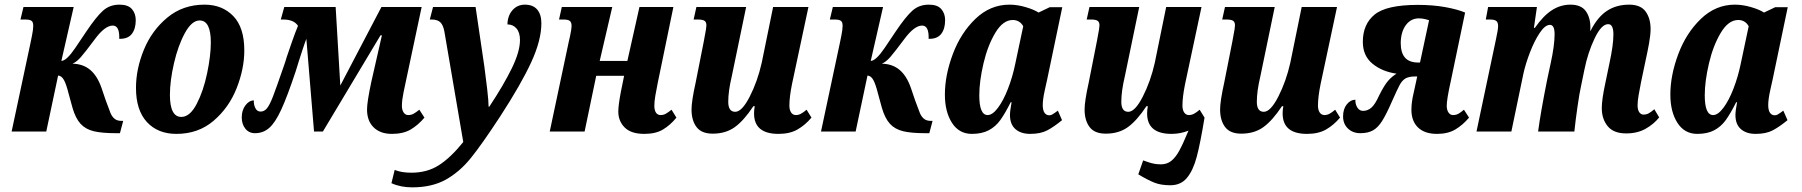

<svg xmlns="http://www.w3.org/2000/svg" viewBox="-20 -566 7751 826"><path d="M292 -102 275 -164Q265 -204 255 -222Q245 -240 230 -241L179 0H30L112 -385Q113 -391 118 -415Q123 -439 123 -455Q123 -471 115.5 -476.5Q108 -482 89 -482H68L81 -536H297L244 -304Q266 -304 304 -360Q315 -377 351 -430Q394 -494 423 -520Q452 -546 494 -546Q531 -546 547.5 -527Q564 -508 564 -479Q564 -442 547 -420Q530 -398 493 -399Q495 -456 465 -456Q431 -456 387 -396Q346 -341 328 -320.5Q310 -300 292 -292Q338 -291 368.5 -265Q399 -239 417 -187L435 -134Q449 -95 455.5 -79.5Q462 -64 473 -55Q484 -46 502 -46H510L496 7H478Q418 7 383 -1.5Q348 -10 326.5 -33.5Q305 -57 292 -102Z M565 -188Q565 -269 599 -352Q633 -435 700 -490.5Q767 -546 860 -546Q936 -546 983.5 -497Q1031 -448 1031 -349Q1031 -270 998 -186.5Q965 -103 899 -46.5Q833 10 739 10Q659 10 612 -41Q565 -92 565 -188ZM887 -383Q887 -478 839 -478Q805 -478 775.5 -424Q746 -370 728.5 -294Q711 -218 711 -158Q711 -63 760 -63Q797 -63 826 -118.5Q855 -174 871 -250.5Q887 -327 887 -383Z M1559 -95Q1559 -127 1577 -212L1623 -414H1617L1369 0H1331L1298 -399Q1292 -384 1282 -353.5Q1272 -323 1265 -301L1252 -259Q1216 -151 1190 -94.5Q1164 -38 1138 -15.5Q1112 7 1077 7Q1051 7 1035.5 -12.5Q1020 -32 1020 -61Q1020 -92 1036 -113Q1052 -134 1072 -134Q1071 -116 1078.5 -101Q1086 -86 1101 -86Q1117 -86 1128.5 -100Q1140 -114 1154 -150Q1168 -186 1199 -276Q1209 -304 1214 -322Q1221 -343 1236 -386Q1251 -429 1262 -455Q1244 -482 1199 -482H1188L1203 -536H1424L1444 -198L1621 -536H1794L1725 -211Q1723 -203 1716 -168.5Q1709 -134 1709 -111Q1709 -93 1716.5 -82Q1724 -71 1736 -71Q1749 -71 1759 -76.5Q1769 -82 1784 -94L1806 -60Q1779 -28 1747 -9Q1715 10 1666 10Q1616 10 1587.5 -18Q1559 -46 1559 -95Z M1664 222 1678 165Q1707 177 1750 177Q1818 177 1868.5 144.5Q1919 112 1973 45L1892 -429Q1887 -458 1874.5 -470Q1862 -482 1837 -482H1829L1843 -536H2026L2064 -278Q2070 -235 2076 -182Q2082 -129 2082 -107H2085Q2146 -199 2181.5 -271.5Q2217 -344 2217 -394Q2217 -426 2202 -443.5Q2187 -461 2163 -461Q2164 -499 2185 -522.5Q2206 -546 2238 -546Q2273 -546 2291 -525Q2309 -504 2309 -466Q2309 -393 2265.5 -298.5Q2222 -204 2133 -67Q2054 54 2005.5 114Q1957 174 1897.5 207Q1838 240 1753 240Q1703 240 1664 222Z M2640 -86Q2640 -113 2651 -171L2665 -240H2545L2495 0H2345L2427 -387L2432 -409Q2439 -441 2439 -454Q2439 -470 2431.5 -476Q2424 -482 2404 -482H2385L2397 -536H2614L2560 -304H2679L2731 -536H2877L2810 -211Q2804 -182 2799.5 -155.5Q2795 -129 2795 -111Q2795 -92 2802 -81.5Q2809 -71 2822 -71Q2834 -71 2844 -76.5Q2854 -82 2869 -94L2890 -60Q2864 -28 2832.5 -9Q2801 10 2752 10Q2695 10 2667.5 -17.5Q2640 -45 2640 -86Z M3224 -78Q3224 -93 3227 -109H3221Q3180 -47 3141 -19Q3102 9 3046 9Q2998 9 2976.5 -19.5Q2955 -48 2955 -95Q2955 -131 2973 -212L3008 -389Q3009 -393 3012 -411Q3019 -446 3019 -457Q3019 -471 3011 -476.5Q3003 -482 2983 -482H2964L2976 -536H3190L3128 -237Q3113 -174 3113 -128Q3113 -85 3143 -85Q3172 -85 3205.5 -150.5Q3239 -216 3257 -296L3306 -536H3458L3387 -203Q3376 -148 3376 -112Q3376 -93 3383.5 -82Q3391 -71 3404 -71Q3415 -71 3425.5 -76.5Q3436 -82 3450 -94L3471 -60Q3444 -28 3411 -9Q3378 10 3329 10Q3224 10 3224 -78Z M3774 -102 3757 -164Q3747 -204 3737 -222Q3727 -240 3712 -241L3661 0H3512L3594 -385Q3595 -391 3600 -415Q3605 -439 3605 -455Q3605 -471 3597.5 -476.5Q3590 -482 3571 -482H3550L3563 -536H3779L3726 -304Q3748 -304 3786 -360Q3797 -377 3833 -430Q3876 -494 3905 -520Q3934 -546 3976 -546Q4013 -546 4029.5 -527Q4046 -508 4046 -479Q4046 -442 4029 -420Q4012 -398 3975 -399Q3977 -456 3947 -456Q3913 -456 3869 -396Q3828 -341 3810 -320.5Q3792 -300 3774 -292Q3820 -291 3850.5 -265Q3881 -239 3899 -187L3917 -134Q3931 -95 3937.5 -79.5Q3944 -64 3955 -55Q3966 -46 3984 -46H3992L3978 7H3960Q3900 7 3865 -1.5Q3830 -10 3808.5 -33.5Q3787 -57 3774 -102Z M4045 -159Q4045 -242 4079 -333Q4113 -424 4176.5 -485Q4240 -546 4323 -546Q4356 -546 4392 -535.5Q4428 -525 4448 -512L4496 -535H4550L4485 -224Q4484 -219 4475 -179Q4466 -139 4466 -114Q4466 -92 4473.5 -81Q4481 -70 4494 -70Q4501 -70 4507 -73.5Q4513 -77 4520 -82Q4527 -87 4531 -90L4549 -49Q4515 -21 4486 -5.5Q4457 10 4412 10Q4372 10 4348.5 -10.5Q4325 -31 4325 -71Q4325 -89 4332 -126H4328Q4304 -78 4283.5 -49.5Q4263 -21 4233.5 -5.5Q4204 10 4161 10Q4106 10 4075.5 -37.5Q4045 -85 4045 -159ZM4347 -288 4382 -453Q4375 -466 4363.5 -473Q4352 -480 4337 -480Q4295 -480 4262 -425Q4229 -370 4211 -293Q4193 -216 4193 -156Q4193 -71 4229 -71Q4250 -71 4273.5 -102.5Q4297 -134 4316.5 -184.5Q4336 -235 4347 -288Z M5162 -60Q5144 50 5128.5 108.5Q5113 167 5086.5 199Q5060 231 5015 231Q4974 231 4945.5 219.5Q4917 208 4877 184L4898 124Q4904 126 4918 131Q4932 136 4945.5 138.5Q4959 141 4974 141Q5000 141 5018.5 126.5Q5037 112 5053 83Q5069 54 5093 -4Q5058 10 5020 10Q4915 10 4915 -78Q4915 -93 4918 -109H4912Q4871 -47 4832 -19Q4793 9 4737 9Q4689 9 4667.5 -19.5Q4646 -48 4646 -95Q4646 -131 4664 -212L4699 -389Q4700 -393 4703 -411Q4710 -446 4710 -457Q4710 -471 4702 -476.5Q4694 -482 4674 -482H4655L4667 -536H4881L4819 -237Q4804 -174 4804 -128Q4804 -85 4834 -85Q4863 -85 4896.5 -150.5Q4930 -216 4948 -296L4997 -536H5149L5078 -203Q5067 -148 5067 -112Q5067 -93 5074.5 -82Q5082 -71 5095 -71Q5106 -71 5116.5 -76.5Q5127 -82 5141 -94Z M5498 -78Q5498 -93 5501 -109H5495Q5454 -47 5415 -19Q5376 9 5320 9Q5272 9 5250.5 -19.5Q5229 -48 5229 -95Q5229 -131 5247 -212L5282 -389Q5283 -393 5286 -411Q5293 -446 5293 -457Q5293 -471 5285 -476.5Q5277 -482 5257 -482H5238L5250 -536H5464L5402 -237Q5387 -174 5387 -128Q5387 -85 5417 -85Q5446 -85 5479.5 -150.5Q5513 -216 5531 -296L5580 -536H5732L5661 -203Q5650 -148 5650 -112Q5650 -93 5657.5 -82Q5665 -71 5678 -71Q5689 -71 5699.5 -76.5Q5710 -82 5724 -94L5745 -60Q5718 -28 5685 -9Q5652 10 5603 10Q5498 10 5498 -78Z M6052 -94Q6052 -127 6062 -168L6077 -237H6067Q6041 -237 6026.5 -228.5Q6012 -220 6001.5 -200.5Q5991 -181 5968 -129Q5944 -74 5926 -45.5Q5908 -17 5886.5 -5Q5865 7 5832 7Q5800 7 5779 -13Q5758 -33 5758 -65Q5758 -97 5774 -117Q5790 -137 5811 -137Q5810 -119 5819 -104Q5828 -89 5844 -89Q5864 -89 5880 -103Q5896 -117 5913 -155Q5935 -199 5951.5 -218Q5968 -237 5988 -249Q5926 -258 5884.5 -292Q5843 -326 5843 -386Q5843 -462 5894 -503.5Q5945 -545 6080 -545Q6144 -545 6197 -535.5Q6250 -526 6283 -512L6221 -215Q6204 -139 6204 -111Q6204 -93 6211.5 -82Q6219 -71 6231 -71Q6244 -71 6254 -76.5Q6264 -82 6278 -94L6300 -60Q6273 -28 6241 -9Q6209 10 6162 10Q6109 10 6080.5 -17.5Q6052 -45 6052 -94ZM6089 -297 6128 -479Q6125 -480 6112 -483.5Q6099 -487 6084 -487Q6050 -487 6028.5 -458.5Q6007 -430 6006 -382Q6006 -339 6024.5 -318Q6043 -297 6081 -297Z M6871 -101Q6871 -139 6887 -212L6904 -294Q6921 -372 6921 -418Q6921 -462 6899 -462Q6870 -463 6840.5 -401.5Q6811 -340 6796 -265L6782 -197Q6775 -166 6766.5 -107Q6758 -48 6753 0H6597Q6608 -83 6636 -223L6651 -293Q6668 -370 6668 -419Q6668 -459 6648 -459Q6627 -459 6604 -424.5Q6581 -390 6562 -340.5Q6543 -291 6534 -250L6482 0H6332L6416 -398Q6425 -439 6425 -454Q6425 -470 6417 -476Q6409 -482 6391 -482H6372L6382 -536H6592L6579 -446H6583Q6620 -499 6657 -522.5Q6694 -546 6736 -546Q6782 -546 6802 -518.5Q6822 -491 6822 -448Q6822 -439 6821 -434H6823Q6853 -493 6893.5 -519.5Q6934 -546 6989 -546Q7038 -546 7059.5 -516.5Q7081 -487 7081 -441Q7081 -417 7074.5 -380.5Q7068 -344 7061 -313L7040 -213Q7034 -184 7029.5 -157Q7025 -130 7025 -113Q7025 -94 7032 -83.5Q7039 -73 7051 -73Q7063 -73 7073 -78.5Q7083 -84 7097 -96L7118 -61Q7095 -32 7059.5 -12Q7024 8 6976 8Q6922 8 6896.5 -23Q6871 -54 6871 -101Z M7166 -159Q7166 -242 7200 -333Q7234 -424 7297.5 -485Q7361 -546 7444 -546Q7477 -546 7513 -535.5Q7549 -525 7569 -512L7617 -535H7671L7606 -224Q7605 -219 7596 -179Q7587 -139 7587 -114Q7587 -92 7594.5 -81Q7602 -70 7615 -70Q7622 -70 7628 -73.5Q7634 -77 7641 -82Q7648 -87 7652 -90L7670 -49Q7636 -21 7607 -5.5Q7578 10 7533 10Q7493 10 7469.5 -10.5Q7446 -31 7446 -71Q7446 -89 7453 -126H7449Q7425 -78 7404.5 -49.5Q7384 -21 7354.5 -5.5Q7325 10 7282 10Q7227 10 7196.5 -37.5Q7166 -85 7166 -159ZM7468 -288 7503 -453Q7496 -466 7484.5 -473Q7473 -480 7458 -480Q7416 -480 7383 -425Q7350 -370 7332 -293Q7314 -216 7314 -156Q7314 -71 7350 -71Q7371 -71 7394.5 -102.5Q7418 -134 7437.5 -184.5Q7457 -235 7468 -288Z"/></svg>

Font: Noto Serif CondExtraBold
Style: Italic
Weight: 800
Width: 3
Italic angle: -12°
Designer: Monotype Design Team
Foundry: Monotype Imaging Inc.
Version: Version 1.001